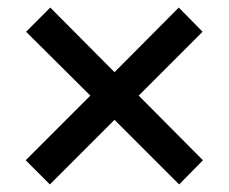

<svg xmlns="http://www.w3.org/2000/svg" viewBox="-20 -634 605 508"><path d="M283 -443 453 -614 516 -550 347 -381 517 -210 454 -146 283 -317 112 -146 48 -210 219 -381 49 -550 113 -614Z"/></svg>

Font: Myanmar Khyay
Style: Regular
Weight: 400
Designer: Danh Hong
Foundry: Google Inc.
Version: Version 1.10 March 4, 2015